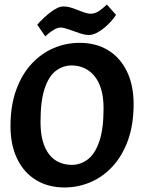

<svg xmlns="http://www.w3.org/2000/svg" viewBox="-20 -817 634 852"><path d="M266.7 14.9Q193.5 14.9 139.5 -18.3Q85.4 -51.5 56 -112.7Q26.6 -173.8 26.6 -257.1Q26.6 -348.8 51.8 -418Q77 -487.1 120.1 -533.7Q163.2 -580.2 218.2 -603.5Q273.2 -626.9 332.8 -626.9Q407 -626.9 460.5 -593.7Q514.1 -560.5 543.5 -499.6Q572.9 -438.7 572.9 -354.9Q572.9 -263.2 547.7 -194Q522.5 -124.9 479.4 -78.3Q436.3 -31.8 381.3 -8.5Q326.3 14.9 266.7 14.9ZM298.9 -85.4Q336.3 -85.4 368.4 -108.8Q400.5 -132.3 420 -187.4Q439.6 -242.5 439.6 -336.1Q439.6 -385.9 428.7 -421.8Q417.8 -457.6 398 -480.9Q378.3 -504.1 352.8 -515.4Q327.3 -526.6 298 -526.6Q260.1 -526.6 228.4 -503.1Q196.8 -479.6 178.3 -424.5Q159.8 -369.4 159.8 -275.9Q159.8 -225 170.4 -188.8Q181.1 -152.7 199.9 -129.8Q218.6 -106.8 244.1 -96.1Q269.7 -85.4 298.9 -85.4ZM180.9 -655.7 145.3 -707.1Q147.9 -710.8 156.4 -719.9Q164.9 -728.9 177.6 -740.5Q190.3 -752.1 204.6 -762.9Q218.9 -773.8 233.4 -781.1Q247.9 -788.3 260.9 -788.3Q281.9 -788.3 304.3 -780.2Q326.7 -772.2 347.4 -764.1Q368.1 -756.1 382.1 -756.1Q402.1 -756.1 420.8 -769.1Q439.4 -782.1 454.1 -796.9L494.9 -751.1Q487 -738.3 473.3 -722.9Q459.5 -707.5 442.6 -693.4Q425.7 -679.2 407.8 -670.4Q390 -661.7 374 -661.7Q356 -661.7 331.6 -670.2Q307.2 -678.7 284.5 -686.7Q261.9 -694.7 248.9 -694.7Q235.9 -694.7 221.1 -686.1Q206.3 -677.5 195.1 -668.1Q183.8 -658.8 180.9 -655.7Z"/></svg>

Font: Ancizar Sans Thin
Style: Italic
Weight: 100
Italic angle: -4°
Designer: Cesar Puertas, Viviana Monsalve, Julian Moncada, Julian Prieto, Jose Castro, Mariel Hernandez, Felipe Aragon, Sara Alarc
Version: Version 8.100